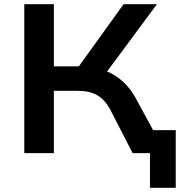

<svg xmlns="http://www.w3.org/2000/svg" viewBox="-20 -725 852 909"><path d="M690 164V0H632V-109H812V164ZM95 0V-705H235V-411H369L339 -391L565 -705H723L471 -365L415 -405Q466 -398 504.5 -378.5Q543 -359 573.5 -327.5Q604 -296 627 -252L764 0H608L504 -202Q478 -252 441.5 -273.5Q405 -295 347 -295H235V0Z"/></svg>

Font: Nunito Sans 10pt SemiExpanded
Style: Bold
Weight: 700
Width: 6
Designer: Vernon Adams
Foundry: Vernon Adams
Version: Version 3.101;gftools[0.9.27]